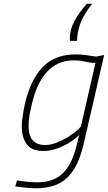

<svg xmlns="http://www.w3.org/2000/svg" viewBox="-20 -802 581 1034"><path d="M170 212Q156 212 137.5 210.5Q119 209 102 207Q83 205 62 202L72 170Q91 173 110 175Q126 177 144.5 178.5Q163 180 177 180Q225 180 260.5 167Q296 154 322 127.5Q348 101 366 60.5Q384 20 397 -36L406 -75Q393 -61 372 -46Q351 -31 325 -18Q299 -5 270.5 3Q242 11 215 11Q161 11 135.5 -13Q110 -37 102 -74.5Q94 -112 99.5 -156.5Q105 -201 114 -243Q145 -374 210.5 -441.5Q276 -509 387 -509Q413 -509 441 -505.5Q469 -502 497 -497L541 -506L432 -33Q417 33 395 79.5Q373 126 341.5 155.5Q310 185 268 198.5Q226 212 170 212ZM224 -21Q252 -21 283 -33Q314 -45 341.5 -61.5Q369 -78 389.5 -95Q410 -112 416 -122L494 -463Q468 -463 438.5 -470Q409 -477 378 -477Q291 -477 235 -417Q179 -357 153 -247Q149 -229 143.5 -205Q138 -181 135.5 -156Q133 -131 134.5 -106.5Q136 -82 145.5 -63Q155 -44 173.5 -32.5Q192 -21 224 -21ZM477 -782Q435 -731 415.5 -682.5Q396 -634 395 -582H357Q357 -586 356.5 -589.5Q356 -593 356 -596Q356 -642 381 -688.5Q406 -735 448 -782Z"/></svg>

Font: Panefresco 1wt
Style: Italic
Weight: 250
Version: Version 1.000